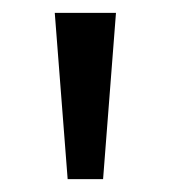

<svg xmlns="http://www.w3.org/2000/svg" viewBox="-20 -734 265 298"><path d="M160 -714 140 -456H85L65 -714Z"/></svg>

Font: Noto Sans Tifinagh Hawad
Style: Regular
Weight: 400
Designer: JamraPatel
Foundry: JamraPatel LLC
Version: Version 2.006; ttfautohint (v1.8.4.7-5d5b)